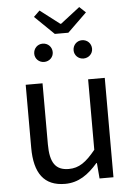

<svg xmlns="http://www.w3.org/2000/svg" viewBox="-62 -985 731 1045"><g transform="rotate(-5 303.5 -463.0)"><path d="M251 13C325 13 379 -26 430 -85H433L440 0H516V-543H425V-158C373 -94 334 -66 278 -66C206 -66 176 -109 176 -210V-543H84V-199C84 -60 136 13 251 13ZM266 -805H340L445 -907L411 -939L305 -857H301L194 -939L161 -907ZM195 -658C224 -658 246 -680 246 -707C246 -736 224 -758 195 -758C167 -758 145 -736 145 -707C145 -680 167 -658 195 -658ZM410 -658C439 -658 461 -680 461 -707C461 -736 439 -758 410 -758C382 -758 360 -736 360 -707C360 -680 382 -658 410 -658Z"/></g></svg>

Font: Noto Sans CJK SC
Style: Regular
Weight: 400
Designer: Ryoko NISHIZUKA 西塚涼子 (kana, bopomofo & ideographs); Paul D. Hunt (Latin, Greek & Cyrillic); Sandoll Communications 산돌커뮤니
Foundry: Adobe
Version: Version 2.004;hotconv 1.0.118;makeotfexe 2.5.65603